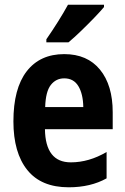

<svg xmlns="http://www.w3.org/2000/svg" viewBox="-20 -786 533 816"><path d="M253 -556Q351 -556 405 -490Q459 -424 459 -309V-237H171Q173 -96 281 -96Q358 -96 433 -140V-28Q365 10 272 10Q155 10 96 -63.5Q37 -137 37 -270Q37 -410 93.5 -483Q150 -556 253 -556ZM253 -453Q218 -453 196 -425Q174 -397 172 -331H334Q333 -387 313 -420Q293 -453 253 -453ZM422 -756Q407 -738 380.5 -710.5Q354 -683 324.5 -654.5Q295 -626 271 -606H177V-619Q202 -655 226.5 -694Q251 -733 269 -766H422Z"/></svg>

Font: Noto Sans Gujarati Condensed
Style: Bold
Weight: 700
Width: 3
Designer: Jelle Bosma - Monotype Design Team, Universal Thirst
Foundry: Monotype Imaging Inc.
Version: Version 2.106; ttfautohint (v1.8.4.7-5d5b)